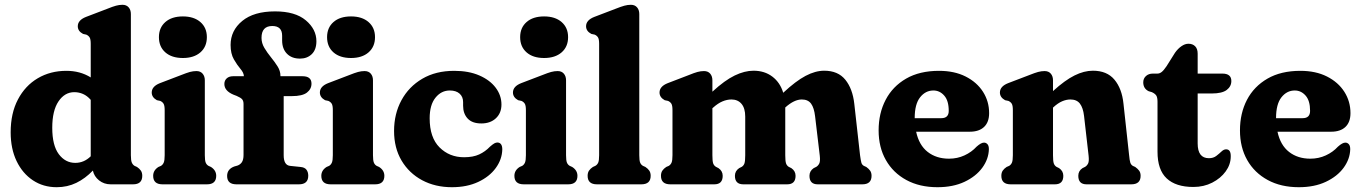

<svg xmlns="http://www.w3.org/2000/svg" viewBox="-20 -769 5678 801"><path d="M24.5 -217Q24.5 -296.5 54.8 -354Q85 -411.5 137.5 -442.5Q190 -473.5 257 -473.5Q314.5 -473.5 358.5 -446V-586Q358.5 -605.5 353.8 -613Q349 -620.5 340 -624.5L326.5 -627.5Q304.5 -639 304.5 -659.5Q304.5 -685 339 -698.5L428 -732.5Q450 -741.5 463.8 -745.2Q477.5 -749 491 -749Q507.5 -749 516.8 -738.2Q526 -727.5 526 -710.5V-121.5Q526 -99.5 530 -90.5Q534 -81.5 541.5 -77L551.5 -72.5Q562 -65.5 567.8 -57Q573.5 -48.5 573.5 -35.5Q573.5 0 535 0H441.5Q414 0 393.2 -16.5Q372.5 -33 367.5 -57.5Q336 -24.5 298.5 -6.2Q261 12 216.5 12Q160.5 12 117.2 -16.8Q74 -45.5 49.2 -97Q24.5 -148.5 24.5 -217ZM198 -236Q198 -162.5 225.2 -126Q252.5 -89.5 294 -89.5Q330.5 -89.5 358.5 -117V-352.5Q343.5 -369.5 326.2 -377Q309 -384.5 290 -384.5Q250 -384.5 224 -346Q198 -307.5 198 -236Z M743 -527Q696.5 -527 669.8 -550.5Q643 -574 643 -614Q643 -653.5 669.8 -677Q696.5 -700.5 743 -700.5Q789 -700.5 816 -677Q843 -653.5 843 -614Q843 -574 816 -550.5Q789 -527 743 -527ZM834.5 -434V-121.5Q834.5 -99.5 838.2 -90.5Q842 -81.5 850 -77L860 -72.5Q882 -58.5 882 -35.5Q882 0 843.5 0H658Q619 0 619 -35.5Q619 -58.5 641 -72.5L651.5 -77Q659 -81.5 663 -90.5Q667 -99.5 667 -121.5V-309.5Q667 -329 662.2 -336.5Q657.5 -344 648.5 -348L634.5 -351Q613 -363 613 -383Q613 -408.5 647 -422L736 -456Q758.5 -465 772.2 -468.8Q786 -472.5 799.5 -472.5Q816 -472.5 825.2 -461.8Q834.5 -451 834.5 -434Z M1163.5 -121.5Q1163.5 -80 1190 -77L1233.5 -72.5Q1251 -71 1258.5 -61Q1266 -51 1266 -36Q1266 0 1227 0H966.5Q927.5 0 927.5 -35Q927.5 -63.5 957.5 -74.5L970 -78Q982 -82 989 -92.2Q996 -102.5 996 -123V-335Q996 -348 990.2 -354.8Q984.5 -361.5 967 -369L954 -374Q916 -390 916 -418.5Q916 -433 925.8 -442Q935.5 -451 952.5 -451H997.5Q997 -465.5 983.2 -481.5Q969.5 -497.5 955.8 -521.2Q942 -545 942 -581.5Q942 -641.5 990.5 -681.5Q1039 -721.5 1127.5 -721.5Q1211.5 -721.5 1255.8 -684.2Q1300 -647 1300 -597Q1300 -562 1280.8 -543.2Q1261.5 -524.5 1231.5 -524.5Q1197 -524.5 1177 -545Q1157 -565.5 1157 -600.5V-620Q1157 -660.5 1116 -660.5Q1071 -660.5 1071 -611Q1071 -589 1083 -569Q1095 -549 1110.5 -530Q1126 -511 1138 -492Q1150 -473 1150 -452.5V-451H1242Q1279.5 -451 1279.5 -420Q1279.5 -397.5 1260.5 -382.8Q1241.5 -368 1197.5 -368H1163.5ZM1444.5 -527Q1398 -527 1371.2 -550.5Q1344.5 -574 1344.5 -614Q1344.5 -653.5 1371.2 -677Q1398 -700.5 1444.5 -700.5Q1490.5 -700.5 1517.5 -677Q1544.5 -653.5 1544.5 -614Q1544.5 -574 1517.5 -550.5Q1490.5 -527 1444.5 -527ZM1536 -434V-121.5Q1536 -99.5 1539.8 -90.5Q1543.5 -81.5 1551.5 -77L1561.5 -72.5Q1583.5 -58.5 1583.5 -35.5Q1583.5 0 1545 0H1359.5Q1320.5 0 1320.5 -35.5Q1320.5 -58.5 1342.5 -72.5L1353 -77Q1360.5 -81.5 1364.5 -90.5Q1368.5 -99.5 1368.5 -121.5V-309.5Q1368.5 -329 1363.8 -336.5Q1359 -344 1350 -348L1336 -351Q1314.5 -363 1314.5 -383Q1314.5 -408.5 1348.5 -422L1437.5 -456Q1460 -465 1473.8 -468.8Q1487.5 -472.5 1501 -472.5Q1517.5 -472.5 1526.8 -461.8Q1536 -451 1536 -434Z M2072 -333Q2072 -297.5 2049 -275.8Q2026 -254 1988 -254Q1950 -254 1931 -274.5Q1912 -295 1912 -328V-343Q1912 -365.5 1897.2 -378.5Q1882.5 -391.5 1856.5 -391.5Q1821 -391.5 1796.8 -361.5Q1772.5 -331.5 1772.5 -275.5Q1772.5 -195 1813.8 -154Q1855 -113 1916 -113Q1954 -113 1979.2 -124.8Q2004.5 -136.5 2024 -157Q2036 -167.5 2042.5 -171Q2049 -174.5 2055.5 -174.5Q2075.5 -173.5 2075.5 -145.5Q2074.5 -104 2048.2 -68Q2022 -32 1975 -10Q1928 12 1865.5 12Q1795.5 12 1741 -17.2Q1686.5 -46.5 1655.2 -99.2Q1624 -152 1624 -222.5Q1624 -294 1654.8 -350.8Q1685.5 -407.5 1741.8 -440.5Q1798 -473.5 1875 -473.5Q1935.5 -473.5 1979.8 -454.2Q2024 -435 2048 -403Q2072 -371 2072 -333Z M2250 -527Q2203.5 -527 2176.8 -550.5Q2150 -574 2150 -614Q2150 -653.5 2176.8 -677Q2203.5 -700.5 2250 -700.5Q2296 -700.5 2323 -677Q2350 -653.5 2350 -614Q2350 -574 2323 -550.5Q2296 -527 2250 -527ZM2341.5 -434V-121.5Q2341.5 -99.5 2345.2 -90.5Q2349 -81.5 2357 -77L2367 -72.5Q2389 -58.5 2389 -35.5Q2389 0 2350.5 0H2165Q2126 0 2126 -35.5Q2126 -58.5 2148 -72.5L2158.5 -77Q2166 -81.5 2170 -90.5Q2174 -99.5 2174 -121.5V-309.5Q2174 -329 2169.2 -336.5Q2164.5 -344 2155.5 -348L2141.5 -351Q2120 -363 2120 -383Q2120 -408.5 2154 -422L2243 -456Q2265.5 -465 2279.2 -468.8Q2293 -472.5 2306.5 -472.5Q2323 -472.5 2332.2 -461.8Q2341.5 -451 2341.5 -434Z M2647 -710.5V-121.5Q2647 -99 2650.8 -90.2Q2654.5 -81.5 2662.5 -77L2672.5 -72.5Q2683 -65.5 2688.8 -57Q2694.5 -48.5 2694.5 -35.5Q2694.5 0 2655.5 0H2470.5Q2431.5 0 2431.5 -35.5Q2431.5 -48.5 2437.2 -57Q2443 -65.5 2453.5 -72.5L2463.5 -77Q2471.5 -81.5 2475.5 -90.2Q2479.5 -99 2479.5 -121.5V-586Q2479.5 -605.5 2474.8 -613Q2470 -620.5 2461 -624.5L2447 -627.5Q2425 -639 2425 -659.5Q2425 -685 2459.5 -698.5L2548.5 -732.5Q2571 -741.5 2584.8 -745.2Q2598.5 -749 2612 -749Q2628.5 -749 2637.8 -738.2Q2647 -727.5 2647 -710.5Z M2952 -434V-386.5Q3003.5 -434 3045 -454Q3086.5 -474 3123.5 -474Q3169.5 -474 3202 -449.5Q3234.5 -425 3247.5 -382Q3300 -431 3340.8 -452.5Q3381.5 -474 3418.5 -474Q3476 -474 3506.5 -436.5Q3537 -399 3544 -336L3568 -121.5Q3571 -99.5 3573.5 -90.5Q3576 -81.5 3584 -77L3594 -72.5Q3604.5 -65 3610.2 -56.8Q3616 -48.5 3616 -35.5Q3616 0 3577.5 0H3391.5Q3357 0 3357 -35.5Q3357 -55.5 3374.5 -67.5L3385.5 -73Q3393.5 -78 3398 -87.2Q3402.5 -96.5 3400 -119.5L3380.5 -283.5Q3376.5 -319 3363.8 -336.5Q3351 -354 3325 -354Q3293.5 -354 3257 -321.5L3256 -320.5V-121.5Q3256 -97 3259.2 -87.5Q3262.5 -78 3270.5 -73L3281.5 -67.5Q3299 -55.5 3299 -35.5Q3299 0 3264 0H3081Q3046 0 3046 -35.5Q3046 -55.5 3063.5 -67.5L3074.5 -73Q3082.5 -78 3085.8 -87.5Q3089 -97 3089 -121.5V-282.5Q3089 -317.5 3073.5 -335.8Q3058 -354 3031.5 -354Q3013 -354 2994 -346Q2975 -338 2955 -320L2952 -317.5V-121.5Q2952 -97 2955.2 -87.5Q2958.5 -78 2967 -73L2977.5 -67.5Q2995 -55.5 2995 -35.5Q2995 0 2960 0H2776.5Q2737.5 0 2737.5 -35.5Q2737.5 -48.5 2743.2 -57Q2749 -65.5 2759.5 -72.5L2770 -77Q2777.5 -81.5 2781.5 -90.2Q2785.5 -99 2785.5 -121.5V-309.5Q2785.5 -329 2780.8 -336.5Q2776 -344 2767 -348L2753 -351Q2731.5 -363 2731.5 -383Q2731.5 -408.5 2765.5 -422L2854 -456Q2876 -465 2889.8 -468.8Q2903.5 -472.5 2917 -472.5Q2933.5 -472.5 2942.8 -461.8Q2952 -451 2952 -434Z M4106.5 -297Q4106.5 -259.5 4085.5 -239.5Q4064.5 -219.5 4026 -219.5H3802Q3814 -163.5 3850.2 -135.2Q3886.5 -107 3939 -107Q3974 -107 4003.8 -120.8Q4033.5 -134.5 4054 -157Q4073.5 -174.5 4085.5 -174Q4093.5 -174 4099.5 -167.5Q4105.5 -161 4105.5 -146.5Q4104.5 -105.5 4078 -69.2Q4051.5 -33 4003.8 -10.5Q3956 12 3891 12Q3816.5 12 3761.2 -18Q3706 -48 3675.8 -101.2Q3645.5 -154.5 3645.5 -225Q3645.5 -296.5 3674.8 -352.5Q3704 -408.5 3760.2 -441Q3816.5 -473.5 3897.5 -473.5Q3961.5 -473.5 4008.5 -449.8Q4055.5 -426 4081 -386Q4106.5 -346 4106.5 -297ZM3874 -391.5Q3841 -391.5 3818.5 -363Q3796 -334.5 3796 -276.5V-276H3907Q3938 -276 3938 -306.5Q3938 -349 3919.2 -370.2Q3900.5 -391.5 3874 -391.5Z M4373 -434V-389Q4423 -434.5 4462.8 -454.2Q4502.5 -474 4539.5 -474Q4598 -474 4629.2 -436.8Q4660.5 -399.5 4667 -336.5L4690.5 -121.5Q4692.5 -99.5 4695.5 -90.5Q4698.5 -81.5 4706 -77L4716 -72.5Q4726.5 -65 4732.5 -56.8Q4738.5 -48.5 4738.5 -35.5Q4738.5 0 4699.5 0H4513Q4478.5 0 4478.5 -35.5Q4478.5 -56 4496 -67.5L4507 -73Q4515 -78 4519.5 -87.2Q4524 -96.5 4521.5 -119.5L4502.5 -285.5Q4498.5 -319.5 4485.2 -336.8Q4472 -354 4445.5 -354Q4429 -354 4411.2 -346.5Q4393.5 -339 4374 -321L4373 -320V-121.5Q4373 -97 4376.2 -87.5Q4379.5 -78 4387.5 -73L4398.5 -67.5Q4416 -55.5 4416 -35.5Q4416 0 4381 0H4196.5Q4157.5 0 4157.5 -35.5Q4157.5 -48.5 4163.2 -57Q4169 -65.5 4179.5 -72.5L4190 -77Q4197.5 -81.5 4201.5 -90.2Q4205.5 -99 4205.5 -121.5V-309.5Q4205.5 -329 4200.8 -336.5Q4196 -344 4187 -348L4173 -351Q4151.5 -363 4151.5 -383Q4151.5 -408.5 4185.5 -422L4274.5 -456Q4297 -465 4310.8 -468.8Q4324.5 -472.5 4338 -472.5Q4354.5 -472.5 4363.8 -461.8Q4373 -451 4373 -434Z M4785.5 -384.5 4772 -388.5Q4749.5 -399.5 4749.5 -425.5Q4749.5 -441.5 4760.8 -451.8Q4772 -462 4789.5 -462H4808.5Q4818 -462 4826.5 -468.8Q4835 -475.5 4846.5 -492.5L4882 -549Q4894 -566 4908.8 -576.2Q4923.5 -586.5 4938 -586.5Q4955.5 -586.5 4966 -576Q4976.5 -565.5 4976.5 -545V-462H5079.5Q5117 -462 5117 -431Q5117 -408.5 5097.8 -393.8Q5078.5 -379 5035 -379H4976.5V-170.5Q4976.5 -109 5023.5 -109Q5042 -109 5054.2 -118.5Q5066.5 -128 5076.2 -137.2Q5086 -146.5 5096 -146Q5115 -145.5 5114.5 -116.5Q5114.5 -83 5093.5 -54Q5072.5 -25 5037.2 -7Q5002 11 4958.5 11Q4885.5 11 4847.2 -24.8Q4809 -60.5 4809 -136V-344Q4809 -362.5 4803.8 -370.5Q4798.5 -378.5 4785.5 -384.5Z M5614 -297Q5614 -259.5 5593 -239.5Q5572 -219.5 5533.5 -219.5H5309.5Q5321.5 -163.5 5357.8 -135.2Q5394 -107 5446.5 -107Q5481.5 -107 5511.2 -120.8Q5541 -134.5 5561.5 -157Q5581 -174.5 5593 -174Q5601 -174 5607 -167.5Q5613 -161 5613 -146.5Q5612 -105.5 5585.5 -69.2Q5559 -33 5511.2 -10.5Q5463.5 12 5398.5 12Q5324 12 5268.8 -18Q5213.5 -48 5183.2 -101.2Q5153 -154.5 5153 -225Q5153 -296.5 5182.2 -352.5Q5211.5 -408.5 5267.8 -441Q5324 -473.5 5405 -473.5Q5469 -473.5 5516 -449.8Q5563 -426 5588.5 -386Q5614 -346 5614 -297ZM5381.5 -391.5Q5348.5 -391.5 5326 -363Q5303.5 -334.5 5303.5 -276.5V-276H5414.5Q5445.5 -276 5445.5 -306.5Q5445.5 -349 5426.8 -370.2Q5408 -391.5 5381.5 -391.5Z"/></svg>

Font: Fraunces 72pt S100
Style: Bold
Weight: 700
Version: Version 1.000; ttfautohint (v1.8.3)